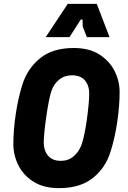

<svg xmlns="http://www.w3.org/2000/svg" viewBox="-20 -960 660 992"><path d="M285 12Q205 12 152.5 -21.5Q100 -55 74.5 -107Q49 -159 49 -215Q49 -288 61.5 -371.5Q74 -455 96 -524Q122 -606 187 -659Q252 -712 361 -712Q441 -712 493.5 -678.5Q546 -645 572 -593Q598 -541 598 -485Q598 -412 585.5 -328.5Q573 -245 551 -176Q526 -94 460.5 -41Q395 12 285 12ZM294 -129Q333 -129 360 -152Q387 -175 400 -209Q408 -230 415.5 -265.5Q423 -301 428.5 -340.5Q434 -380 437.5 -416.5Q441 -453 441 -475Q441 -519 418.5 -545Q396 -571 352 -571Q313 -571 285.5 -548.5Q258 -526 246 -491Q239 -471 232 -434.5Q225 -398 219 -356.5Q213 -315 209.5 -279.5Q206 -244 206 -225Q206 -182 228.5 -155.5Q251 -129 294 -129ZM216 -768 330 -940H480L546 -768H429L407 -824V-852Q407 -859 403 -860Q399 -861 394 -854L339 -768Z"/></svg>

Font: Finlandica
Style: Bold Italic
Weight: 700
Italic angle: -8°
Designer: Niklas Ekholm, Juho Hiilivirta, Jaakko Suomalainen
Foundry: Helsinki Type Studio
Version: Version 1.064; ttfautohint (v1.8.4.7-5d5b)